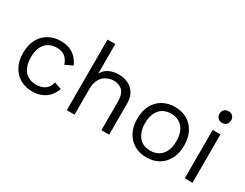

<svg xmlns="http://www.w3.org/2000/svg" viewBox="-75 -1219 2196 1718"><g transform="rotate(30 1022.5 -360.0)"><path d="M300 -510C253 -510 212 -500 175 -479C138 -458 110 -429 89 -390C68 -351 58 -304 58 -250C58 -196 68 -150 89 -111C110 -72 138 -42 175 -21C212 0 253 10 300 10C335 10 367 4 395 -8C422 -19 446 -36 466 -58C485 -80 501 -106 512 -137L438 -163C433 -141 425 -122 413 -107C400 -92 385 -80 366 -72C347 -64 324 -60 298 -60C265 -60 236 -68 212 -83C188 -98 170 -119 157 -148C144 -177 138 -211 138 -250C138 -290 144 -324 157 -353C170 -381 188 -403 212 -418C236 -433 265 -440 298 -440C333 -440 361 -432 383 -415C404 -398 420 -373 431 -341L507 -377C495 -404 479 -428 460 -448C441 -468 418 -483 392 -494C365 -505 335 -510 300 -510Z M733 0V-265C733 -308 741 -342 757 -368C772 -393 792 -412 816 -423C840 -434 864 -440 888 -440C923 -440 952 -429 976 -408C999 -386 1011 -347 1011 -292V0H1091V-320C1091 -363 1082 -399 1065 -427C1047 -455 1023 -476 994 -490C965 -503 932 -510 896 -510C862 -510 831 -503 802 -490C773 -477 750 -455 733 -425V-730H653V0Z M1479 -510C1432 -510 1391 -500 1354 -479C1317 -458 1289 -429 1268 -390C1247 -351 1237 -304 1237 -250C1237 -196 1247 -150 1268 -111C1289 -72 1317 -42 1354 -21C1391 0 1432 10 1479 10C1526 10 1568 0 1605 -21C1641 -42 1669 -72 1690 -111C1711 -150 1721 -196 1721 -250C1721 -304 1711 -351 1690 -390C1669 -429 1641 -458 1605 -479C1568 -500 1526 -510 1479 -510ZM1479 -441C1513 -441 1542 -433 1566 -418C1590 -403 1609 -381 1622 -353C1635 -324 1641 -290 1641 -250C1641 -211 1635 -177 1622 -148C1609 -119 1590 -97 1566 -82C1542 -67 1513 -59 1479 -59C1445 -59 1416 -67 1392 -82C1368 -97 1350 -119 1337 -148C1324 -177 1317 -211 1317 -250C1317 -290 1324 -324 1337 -353C1350 -381 1368 -403 1392 -418C1416 -433 1445 -441 1479 -441Z M1912 -596C1930 -596 1945 -602 1956 -613C1967 -624 1972 -638 1972 -656C1972 -674 1967 -689 1956 -700C1945 -711 1930 -716 1912 -716C1894 -716 1880 -711 1869 -700C1858 -689 1852 -674 1852 -656C1852 -638 1858 -624 1869 -613C1880 -602 1894 -596 1912 -596ZM1872 -500V0H1952V-500Z"/></g></svg>

Font: WorkSans-Regular
Style: Regular
Weight: 500
Designer: Wei Huang
Foundry: Wei Huang
Version: ""